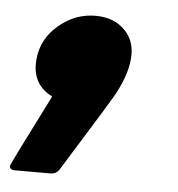

<svg xmlns="http://www.w3.org/2000/svg" viewBox="-68 -225 401 433"><g transform="rotate(5 132.5 -8.5)"><path d="M61 173H-20Q-31 173 -31 164Q-31 160 50 0Q7 -22 7 -69Q7 -126 53 -162Q88 -190 132 -190Q176 -190 201 -162Q220 -141 220 -110Q220 -70 193 -20Q186 -6 82 161Q75 173 61 173Z"/></g></svg>

Font: YamahaIndonesia935. App XBold
Style: Italic
Weight: 800
Italic angle: -10°
Designer: Dalton Maag Ltd
Foundry: Dalton Maag Ltd
Version: Version 1.002; January 01, 2024; Regular/Italic